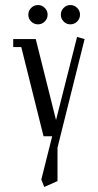

<svg xmlns="http://www.w3.org/2000/svg" viewBox="-20 -538 386 758"><path d="M32.2 -352.1V-383.8H121.1L201.2 -64L284.2 -392.1L314 -383.8L207 44.9V176.8L154.8 200.2L143.1 170.9L186 0H151.9L64 -352.1ZM103 -453.1Q91.8 -464.4 91.8 -480Q91.8 -495.6 103 -506.8Q114.3 -518.1 129.9 -518.1Q145.5 -518.1 156.7 -506.8Q168 -495.6 168 -480Q168 -464.4 156.7 -453.1Q145.5 -441.9 129.9 -441.9Q114.3 -441.9 103 -453.1ZM231.2 -453.1Q220.2 -464.4 220.2 -480Q220.2 -495.6 231.2 -506.8Q242.2 -518.1 257.8 -518.1Q273.4 -518.1 284.7 -506.8Q295.9 -495.6 295.9 -480Q295.9 -464.4 284.7 -453.1Q273.4 -441.9 257.8 -441.9Q242.2 -441.9 231.2 -453.1Z"/></svg>

Font: Gawaa
Style: Regular
Weight: 400
Designer: T. Christopher White
Version: Version 1.0